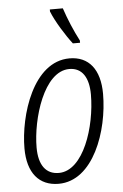

<svg xmlns="http://www.w3.org/2000/svg" viewBox="-55 -804 546 853"><g transform="rotate(-5 218.5 -377.5)"><path d="M289 -606H321V-616C297 -662 275 -714 258 -765H200V-756C217 -712 260 -643 289 -606ZM172 10C327 10 403 -206 403 -371C403 -480 354 -541 268 -541C105 -541 34 -306 34 -160C34 -50 85 10 172 10ZM177 -38C119 -38 88 -81 88 -159C88 -286 149 -494 263 -494C321 -494 349 -447 349 -373C349 -230 287 -38 177 -38Z"/></g></svg>

Font: Noto Sans Condensed Light
Style: Italic
Weight: 300
Width: 3
Italic angle: -12°
Designer: Monotype Design Team
Foundry: Monotype Imaging Inc.
Version: Version 2.013